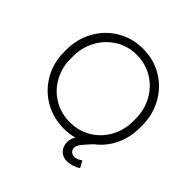

<svg xmlns="http://www.w3.org/2000/svg" viewBox="-212 -886 1222 1222"><g transform="rotate(45 399.0 -275.0)"><path d="M606 -48Q563 -2 548 18.5Q533 39 533 57Q533 77 546.5 87Q560 97 576 97Q599 97 627 76L652 121Q634 134 609 142Q584 150 562 150Q523 150 499.5 125Q476 100 476 61Q476 33 493 5Q450 17 402 17Q305 17 226.5 -28.5Q148 -74 102.5 -153.5Q57 -233 57 -330V-349Q57 -447 102 -527.5Q147 -608 225 -654Q303 -700 398 -700Q494 -700 572 -654Q650 -608 695 -527.5Q740 -447 740 -349V-330Q740 -242 704.5 -168.5Q669 -95 606 -48ZM680 -330V-349Q680 -432 642.5 -499.5Q605 -567 540.5 -605.5Q476 -644 397 -644Q319 -644 255 -605Q191 -566 154 -498.5Q117 -431 117 -349V-330Q117 -248 154 -181.5Q191 -115 255.5 -77Q320 -39 399 -39Q478 -39 542 -77Q606 -115 643 -181.5Q680 -248 680 -330Z"/></g></svg>

Font: Bellota Text
Style: Regular
Weight: 400
Designer: Kemie Guaida
Foundry: Kemie Guaida
Version: Version 4.001